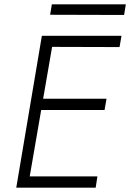

<svg xmlns="http://www.w3.org/2000/svg" viewBox="-20 -865 600 885"><path d="M83 0H421L429 -52H92ZM194 -649 531 -648 540 -700H202ZM144 -358H462L471 -410H153ZM173 -700 55 0H108L229 -700ZM211 -797 552 -796 560 -845H219Z"/></svg>

Font: Jost Light
Style: Italic
Weight: 300
Italic angle: -5°
Version: Version 3.710